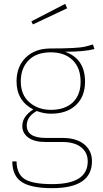

<svg xmlns="http://www.w3.org/2000/svg" viewBox="-20 -781 535 998"><path d="M319 -761 329 -738 151 -654 143 -670ZM463 -550 471 -526Q417 -512 318 -512Q422 -476 422 -356Q422 -279 374.5 -234.5Q327 -190 245 -190Q208 -190 171 -204Q119 -175 119 -129Q119 -64 218 -64H305Q377 -64 417.5 -31Q458 2 458 57Q458 197 251 197Q142 197 93 165Q44 133 44 58H66Q67 124 108.5 150Q150 176 251 176Q436 176 436 58Q436 11 401 -16Q366 -43 304 -43H216Q158 -43 127 -66Q96 -89 96 -126Q96 -176 153 -212Q66 -257 66 -358Q66 -435 114 -482Q162 -529 243 -529Q314 -529 358.5 -531.5Q403 -534 420 -538Q437 -542 463 -550ZM244 -509Q169 -509 128.5 -467.5Q88 -426 88 -358Q88 -288 133 -249Q178 -210 245 -210Q317 -210 358 -248.5Q399 -287 399 -356Q399 -428 357.5 -468.5Q316 -509 244 -509Z"/></svg>

Font: FiraGO Thin
Style: Regular
Weight: 100
Designer: bBox Type
Foundry: bBox Type GmbH
Version: Version 1.001;PS 001.001;hotconv 1.0.88;makeotf.lib2.5.64775